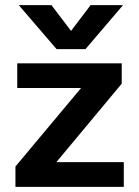

<svg xmlns="http://www.w3.org/2000/svg" viewBox="-20 -726 541 746"><path d="M53 -706H180L256 -606L332 -706H458L312 -535H200ZM40 -79 295 -384H47V-480H453V-401L199 -96H461V0H40Z"/></svg>

Font: Prompt Medium
Style: Regular
Weight: 500
Designer: Katatrad Team
Foundry: CadsonDemak
Version: Version 1.001